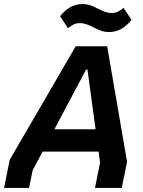

<svg xmlns="http://www.w3.org/2000/svg" viewBox="-38 -926 706 946"><path d="M500 -768C546 -768 582 -793 610 -828L571 -887C549 -870 536 -862 513 -862C490 -862 470 -870 443 -884C419 -896 399 -906 368 -906C322 -906 286 -881 258 -846L297 -787C319 -804 332 -812 355 -812C378 -812 398 -804 425 -790C449 -778 469 -768 500 -768ZM-18 0H105L123 -87L172 -179H448L455 -125L430 0H562L588 -129L490 -698H335L10 -139ZM230 -289 386 -583H393L433 -289Z"/></svg>

Font: Braiins Sans SemiBold
Style: Italic
Weight: 600
Italic angle: -11.31°
Designer: Mike Abbink, Paul van der Laan, Pieter van Rosmalen, Jiri Chlebus, Lubos Buracinsky
Foundry: Bold Monday, Sudetype
Version: Version 1.000;hotconv 1.0.109;makeotfexe 2.5.65596